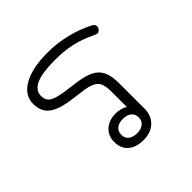

<svg xmlns="http://www.w3.org/2000/svg" viewBox="-155 -726 878 878"><g transform="rotate(-45 283.5 -287.0)"><path d="M194 -79Q194 -119 221 -143Q248 -167 292 -167Q307 -167 323 -162.5Q339 -158 348 -151V-255Q348 -299 330.5 -318Q313 -337 267 -344L192 -354Q119 -364 87 -389.5Q55 -415 55 -464Q55 -520 111.5 -552Q168 -584 268 -584Q329 -584 390 -569Q451 -554 503 -526Q507 -524 510 -518.5Q513 -513 513 -508Q513 -499 507 -493Q500 -484 492 -484Q487 -484 471 -491Q422 -515 374.5 -525.5Q327 -536 268 -536Q185 -536 145.5 -518.5Q106 -501 106 -464Q106 -437 125 -423.5Q144 -410 192 -403L265 -393Q317 -386 346 -370.5Q375 -355 387.5 -327Q400 -299 400 -252V-90Q400 -44 371.5 -17Q343 10 296 10Q248 10 221 -13.5Q194 -37 194 -79ZM353 -79Q353 -101 338 -113.5Q323 -126 297 -126Q270 -126 255 -113.5Q240 -101 240 -79Q240 -57 255.5 -45Q271 -33 297 -33Q323 -33 338 -45.5Q353 -58 353 -79Z"/></g></svg>

Font: Kodchasan ExtraLight
Style: Regular
Weight: 275
Version: Version 1.000; ttfautohint (v1.6)